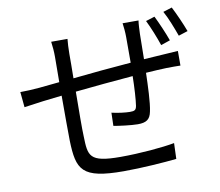

<svg xmlns="http://www.w3.org/2000/svg" viewBox="-86 -892 1172 1021"><g transform="rotate(-10 500.0 -381.5)"><path d="M864 -618C850 -658 823 -720 805 -756L757 -741C776 -703 800 -643 814 -601ZM632 -751C635 -734 638 -699 638 -677C638 -635 638 -584 638 -537C533 -529 420 -518 324 -508C325 -560 325 -608 325 -640C325 -671 327 -698 329 -720H241C245 -690 247 -667 247 -637L246 -501C199 -496 160 -492 136 -490C101 -487 64 -485 33 -485L41 -402C69 -406 111 -412 142 -416C167 -419 203 -423 246 -428C246 -330 246 -226 247 -184C252 -27 274 25 502 25C601 25 722 16 788 9L791 -76C727 -64 605 -53 498 -53C328 -53 327 -89 324 -195C322 -233 323 -335 324 -436C421 -446 536 -457 636 -465C635 -403 631 -338 626 -306C622 -283 613 -280 589 -280C566 -280 524 -285 491 -293L489 -222C516 -217 583 -208 619 -208C664 -208 686 -221 694 -264C704 -310 707 -399 709 -470C752 -473 790 -475 819 -476C843 -476 881 -477 896 -476V-555C873 -553 844 -552 819 -550C787 -548 750 -546 711 -543C712 -586 712 -635 713 -680C714 -701 715 -734 718 -751ZM856 -773C877 -736 899 -678 915 -634L965 -650C950 -691 923 -751 904 -788Z"/></g></svg>

Font: Noto Sans T Chinese Regular
Style: Regular
Weight: 400
Designer: Ryoko NISHIZUKA (kana & ideographs); Paul D. Hunt (Latin, Greek & Cyrillic); Wenlong ZHANG (bopomofo); Sandoll Communica
Foundry: Adobe Systems Incorporated
Version: Version 1.000;PS 1;hotconv 1.0.78;makeotf.lib2.5.61930